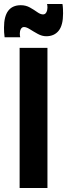

<svg xmlns="http://www.w3.org/2000/svg" viewBox="-63 -939 335 959"><path d="M35 0V-700H174V0ZM-40 -753Q-42 -766 -42.5 -778Q-43 -790 -43 -801Q-43 -913 41 -913Q66 -913 86.5 -901.5Q107 -890 123 -878.5Q139 -867 152 -867Q163 -867 168.5 -877.5Q174 -888 174 -901Q174 -912 172 -919H249Q251 -907 251.5 -894.5Q252 -882 252 -871Q252 -813 230 -785.5Q208 -758 168 -758Q147 -758 126 -769.5Q105 -781 87 -792.5Q69 -804 57 -804Q47 -804 41.5 -794.5Q36 -785 36 -772Q36 -760 38 -753Z"/></svg>

Font: Georama Condensed
Style: Bold
Weight: 700
Width: 3
Designer: Jean-Baptiste Levee
Foundry: Production Type
Version: Version 1.000